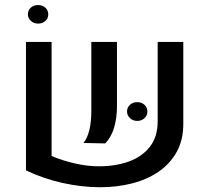

<svg xmlns="http://www.w3.org/2000/svg" viewBox="-20 -749 853 783"><path d="M190.4 -578.1V-112.8Q235.4 -93.8 286.1 -82.3Q336.9 -70.8 382.8 -70.8Q451.2 -70.8 505.4 -90.3Q559.6 -109.9 591.3 -150.6Q623 -191.4 623 -253.9V-578.1H727.5V-243.2Q727.5 -178.2 700.7 -129.6Q673.8 -81.1 626.7 -48.8Q579.6 -16.6 518.3 -1Q457 14.6 387.7 14.6Q314.5 14.6 236.1 -2.7Q157.7 -20 85.9 -54.2V-578.1ZM320.3 -166Q336.4 -185.5 344.5 -219.2Q352.5 -252.9 352.5 -295.9V-578.1H457V-316.4Q457 -267.1 445.3 -228.3Q433.6 -189.5 409.2 -164.1ZM539.6 -255.9Q522 -255.9 510 -267.3Q498 -278.8 498 -294.4Q498 -310.5 510 -321.5Q522 -332.5 539.6 -332.5Q557.6 -332.5 569.3 -321.5Q581.1 -310.5 581.1 -294.4Q581.1 -278.3 569.3 -267.1Q557.6 -255.9 539.6 -255.9ZM135.3 -652.8Q117.7 -652.8 105.7 -664.1Q93.8 -675.3 93.8 -690.4Q93.8 -707 105.7 -717.8Q117.7 -728.5 135.3 -728.5Q152.8 -728.5 164.8 -717.8Q176.8 -707 176.8 -690.4Q176.8 -673.8 164.8 -663.3Q152.8 -652.8 135.3 -652.8Z"/></svg>

Font: Heebo Medium
Style: Regular
Weight: 500
Designer: Oded Ezer
Foundry: Ezer Type House
Version: Version 3.100